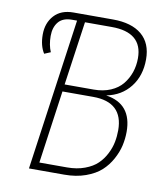

<svg xmlns="http://www.w3.org/2000/svg" viewBox="-78 -747 699 812"><g transform="rotate(10 271.0 -341.0)"><path d="M369.1 -360.8Q481 -344.2 481 -224.1Q481 -194.3 474.4 -165Q467.8 -135.7 451.2 -105.2Q434.6 -74.7 409.7 -52Q384.8 -29.3 344.2 -14.6Q303.7 0 252.9 0H101.1L192.9 -650.9H170.9Q131.8 -650.9 113 -627.9Q94.2 -605 94.2 -567.9Q94.2 -529.3 106.9 -500L80.1 -488.8Q60.1 -520 60.1 -567.9Q60.1 -617.7 89.4 -649.9Q118.7 -682.1 171.9 -682.1H341.8Q421.9 -682.1 465.3 -645.8Q508.8 -609.4 508.8 -540Q508.8 -469.7 471.2 -421.6Q433.6 -373.5 369.1 -360.8ZM227.1 -649.9 188 -376H313Q353.5 -376 385.3 -389.6Q417 -403.3 435.8 -426.5Q454.6 -449.7 464.4 -478.3Q474.1 -506.8 474.1 -539.1Q474.1 -649.9 341.8 -649.9ZM258.8 -32.2Q301.3 -32.2 334.7 -44.7Q368.2 -57.1 388.4 -76.7Q408.7 -96.2 421.9 -122.3Q435.1 -148.4 439.9 -173.3Q444.8 -198.2 444.8 -224.1Q444.8 -345.2 315.9 -345.2H184.1L140.1 -32.2Z"/></g></svg>

Font: Fira Sans Compressed UltraLight
Style: Italic
Weight: 200
Width: 3
Italic angle: -8°
Designer: Carrois Corporate & Edenspiekermann AG
Foundry: Carrois Corporate GbR & Edenspiekermann AG
Version: Version 4.203;PS 004.203;hotconv 1.0.88;makeotf.lib2.5.64775